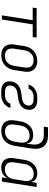

<svg xmlns="http://www.w3.org/2000/svg" viewBox="1110 -1880 780 3040"><g transform="rotate(90 1500.0 -360.0)"><path d="M223 0 300 -488H100L110 -550H576L566 -488H366L289 0Z M854 10Q762 10 716 -45Q670 -100 685 -194L710 -356Q725 -450 789 -505Q853 -560 945 -560Q1037 -560 1083 -505Q1129 -450 1114 -356L1089 -194Q1074 -100 1010.5 -45Q947 10 854 10ZM863 -48Q928 -48 969.5 -86Q1011 -124 1023 -194L1048 -356Q1059 -426 1029.5 -464Q1000 -502 936 -502Q871 -502 829.5 -464Q788 -426 776 -356L751 -194Q740 -124 769.5 -86Q799 -48 863 -48Z M1481 10H1424Q1339 10 1299 -33.5Q1259 -77 1270 -150Q1280 -215 1325.5 -254.5Q1371 -294 1446 -305L1539 -319Q1637 -333 1651 -408Q1657 -451 1631.5 -476Q1606 -501 1551 -501H1511Q1463 -501 1429.5 -479Q1396 -457 1385 -423H1319Q1337 -485 1391 -522.5Q1445 -560 1521 -560H1561Q1647 -560 1687.5 -519Q1728 -478 1717 -408Q1706 -343 1661 -306Q1616 -269 1540 -258L1444 -244Q1399 -237 1370 -210.5Q1341 -184 1335 -144Q1328 -101 1353 -75Q1378 -49 1432 -49H1489Q1538 -49 1573.5 -73Q1609 -97 1622 -135H1688Q1671 -70 1615.5 -30Q1560 10 1481 10Z M2054 10Q1959 10 1915 -46Q1871 -102 1887 -202L1900 -285Q1916 -386 1972.5 -440.5Q2029 -495 2118 -495Q2180 -495 2214.5 -468Q2249 -441 2250 -392H2253L2265 -467Q2280 -562 2241.5 -613Q2203 -664 2116 -664H1985L1995 -730H2126Q2245 -730 2298 -662Q2351 -594 2331 -467L2289 -202Q2273 -102 2211 -46Q2149 10 2054 10ZM2062 -49Q2126 -49 2169 -89.5Q2212 -130 2223 -202L2236 -285Q2247 -356 2218.5 -397.5Q2190 -439 2124 -439Q2060 -439 2018.5 -398.5Q1977 -358 1966 -285L1953 -202Q1942 -130 1970.5 -89.5Q1999 -49 2062 -49Z M2634 10Q2551 10 2510.5 -44.5Q2470 -99 2485 -191L2511 -358Q2526 -450 2584 -505Q2642 -560 2725 -560Q2781 -560 2817 -534Q2853 -508 2860 -463H2861L2875 -550H2941L2854 0H2788L2802 -87H2800Q2779 -42 2735 -16Q2691 10 2634 10ZM2661 -47Q2724 -47 2766 -85.5Q2808 -124 2818 -193L2844 -356Q2854 -425 2825.5 -464Q2797 -503 2733 -503Q2671 -503 2629 -464.5Q2587 -426 2577 -356L2551 -193Q2541 -124 2569.5 -85.5Q2598 -47 2661 -47Z"/></g></svg>

Font: NKDuy Mono ExtraLight
Style: Italic
Weight: 200
Italic angle: -9°
Monospace: yes
Designer: NKDuy
Foundry: NKDuy
Version: Version 2.251; ttfautohint (v1.8.4.7-5d5b)